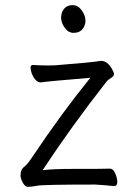

<svg xmlns="http://www.w3.org/2000/svg" viewBox="-20 -718 540 748"><path d="M89 10Q78 10 69 -6Q60 -22 60 -34Q60 -45 63 -53.5Q66 -62 76.5 -70Q87 -78 109 -111Q220 -277 332 -415Q163 -401 139 -397Q118 -397 104 -431Q99 -445 99 -455Q99 -465 109 -465Q134 -463 167 -463Q192 -463 200 -464Q341 -475 373 -481Q399 -481 417 -448Q424 -436 424 -429Q424 -421 412 -414Q400 -407 395 -400Q260 -228 146 -55Q188 -60 258 -60Q392 -60 408 -61Q421 -61 429 -42.5Q437 -24 437 -9Q437 7 424 7Q387 3 351 1Q149 1 125 5.5Q101 10 89 10ZM267 -590Q246 -590 232 -610Q218 -630 218 -649Q218 -669 229.5 -683.5Q241 -698 263 -698Q284 -698 298.5 -677.5Q313 -657 313 -638Q313 -618 301 -604Q289 -590 267 -590Z"/></svg>

Font: Moon Stars Kai T HW
Style: Regular
Weight: 400
Designer: GuiWonder
Version: Version 1.101